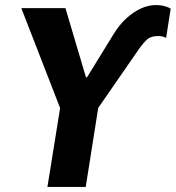

<svg xmlns="http://www.w3.org/2000/svg" viewBox="-20 -737 693 757"><path d="M167 0 226 -367 236 -262 64 -705H238L319 -432H323L427 -601Q450 -639 478 -664.5Q506 -690 535.5 -703.5Q565 -717 595 -717Q609 -717 619.5 -715Q630 -713 638 -710Q646 -707 653 -703L635 -588Q628 -591 621 -593Q614 -595 606 -595Q575 -595 560 -581.5Q545 -568 526 -541L333 -262L376 -367L318 0Z"/></svg>

Font: Nunito Sans 7pt Condensed ExtraBold
Style: Italic
Weight: 800
Width: 3
Italic angle: -9°
Designer: Vernon Adams
Foundry: Vernon Adams
Version: Version 3.101;gftools[0.9.27]